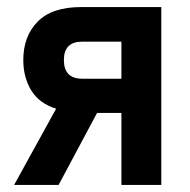

<svg xmlns="http://www.w3.org/2000/svg" viewBox="-20 -524 539 544"><path d="M20 0 139 -216Q91 -231 68.5 -268Q46 -305 46 -354Q46 -421 86.5 -462.5Q127 -504 210 -504H437V0H324V-204H255L146 0ZM213 -301H324V-406H213Q161 -406 161 -354Q161 -301 213 -301Z"/></svg>

Font: Zen Kaku Gothic Antique
Style: Bold
Weight: 700
Designer: Yoshimichi Ohira
Foundry: Positype
Version: Version 1.001